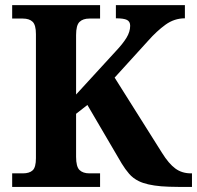

<svg xmlns="http://www.w3.org/2000/svg" viewBox="-20 -734 774 754"><path d="M278.8 -596.2V-362.8L434.1 -532.2Q461.9 -561.5 476.6 -585.4Q491.2 -609.4 491.2 -632.8Q491.2 -649.4 478.5 -655.8Q465.8 -662.1 435.1 -662.1V-713.9H706.1V-662.1Q664.6 -662.1 629.9 -637Q595.2 -611.8 562 -574.2L430.2 -429.2L616.2 -133.8Q642.6 -91.3 668.5 -72.3Q694.3 -53.2 730 -53.2H733.9V0H680.2Q661.1 0 644.3 -0.7Q627.4 -1.5 613.3 -2.4Q556.2 -7.3 525.4 -22.5Q502.4 -33.7 487.1 -51.5Q471.7 -69.3 458 -91.8L323.2 -321.8L278.8 -287.1V-118.2Q278.8 -79.6 292.2 -66.4Q305.7 -53.2 331.1 -53.2H373V0H27.8V-53.2H69.8Q95.7 -53.2 108.4 -65.2Q121.1 -77.1 121.1 -112.8V-600.1Q121.1 -635.7 108.2 -648.4Q95.2 -661.1 69.8 -661.1H27.8V-713.9H373V-661.1H331.1Q305.7 -661.1 292.2 -647.9Q278.8 -634.8 278.8 -596.2Z"/></svg>

Font: Koh Santepheap
Style: Bold
Weight: 700
Designer: Danh Hong
Version: Version 2.002; ttfautohint (v1.8.3)